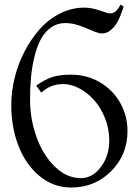

<svg xmlns="http://www.w3.org/2000/svg" viewBox="-20 -817 606 839"><path d="M160.6 -412.1 138.2 -442.9Q173.3 -467.8 205.1 -479.2Q236.8 -490.7 290.5 -490.7Q359.9 -490.7 416.5 -457.5Q473.1 -424.3 505.1 -367.9Q537.1 -311.5 537.1 -244.1Q537.1 -141.1 466.1 -69.3Q395 2.4 290.5 2.4Q213.4 2.4 153.1 -47.4Q92.8 -97.2 61 -179Q29.3 -260.7 29.3 -357.9Q29.3 -416 43.9 -476.3Q58.6 -536.6 86.9 -591.3Q115.2 -646 153.3 -689.2Q191.4 -732.4 242.2 -758.1Q293 -783.7 348.1 -783.7Q380.4 -783.7 416.5 -771Q452.6 -758.3 460 -758.3Q469.2 -758.3 477.3 -762.2Q485.4 -766.1 490.2 -771.7Q495.1 -777.3 499 -783.2Q502.9 -789.1 504.4 -793L505.9 -796.9L520 -789.1Q519 -784.2 516.6 -776.4Q514.2 -768.6 505.9 -748Q497.6 -727.5 487.5 -711.9Q477.5 -696.3 461.4 -683.6Q445.3 -670.9 427.2 -670.9Q410.6 -670.9 385.3 -682.1Q359.9 -693.4 328.1 -704.8Q296.4 -716.3 265.1 -716.3Q230.5 -716.3 203.4 -697.3Q176.3 -678.2 159.2 -647Q142.1 -615.7 131.1 -571.5Q120.1 -527.3 115.7 -481.2Q111.3 -435.1 111.3 -382.3Q111.3 -298.3 138.9 -220Q166.5 -141.6 218.5 -90.1Q270.5 -38.6 333.5 -38.6Q384.3 -38.6 420.9 -87.4Q457.5 -136.2 457.5 -203.1Q457.5 -253.4 439.2 -299.8Q420.9 -346.2 392.1 -378.7Q363.3 -411.1 327.4 -430.4Q291.5 -449.7 256.8 -449.7Q200.2 -449.7 160.6 -412.1Z"/></svg>

Font: Flanker
Style: Regular
Weight: 400
Designer: Flanker
Foundry: Flanker
Version: Version 2.027